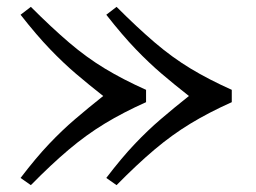

<svg xmlns="http://www.w3.org/2000/svg" viewBox="-20 -540 746 560"><path d="M70 0 40 -21Q85 -80 123 -120Q161 -160 199 -192.5Q237 -225 281 -260Q239 -293 202 -324.5Q165 -356 126 -396.5Q87 -437 40 -497L70 -520Q131 -459 182 -415.5Q233 -372 286 -340Q339 -308 406 -278V-242Q339 -212 285.5 -179.5Q232 -147 181 -104Q130 -61 70 0ZM320 0 290 -21Q335 -80 373 -120Q411 -160 449 -192.5Q487 -225 531 -260Q489 -293 452 -324.5Q415 -356 376 -396.5Q337 -437 290 -497L320 -520Q381 -459 432 -415.5Q483 -372 536 -340Q589 -308 656 -278V-242Q589 -212 535.5 -179.5Q482 -147 431 -104Q380 -61 320 0Z"/></svg>

Font: Hedvig Letters Serif 12pt
Style: Regular
Weight: 400
Designer: Alexander Örn & Tor Weibull
Foundry: Kanon Foundry
Version: Version 1.000; ttfautohint (v1.8.4.7-5d5b)